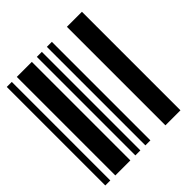

<svg xmlns="http://www.w3.org/2000/svg" viewBox="-167 -702 813 813"><g transform="rotate(-45 240.0 -295.0)"><path d="M0 0V-590H30V0ZM60 0V-590H150V0ZM180 0V-590H210V0ZM240 0V-590H270V0ZM360 0V-590H450V0Z"/></g></svg>

Font: Libre Barcode 39
Style: Regular
Weight: 400
Version: Version 1.005; ttfautohint (v1.8.3)